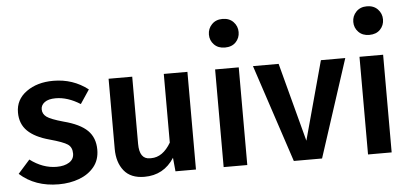

<svg xmlns="http://www.w3.org/2000/svg" viewBox="-53 -909 2211 1036"><g transform="rotate(-5 1052.5 -391.0)"><path d="M226 15Q98 15 15 -60L79 -132Q148 -80 223 -80Q265 -80 291 -96.5Q317 -113 317 -144Q317 -178 293.5 -194Q270 -210 197 -230Q119 -251 79.5 -289.5Q40 -328 40 -390Q40 -460 98.5 -502Q157 -544 244 -544Q351 -544 432 -481L382 -406Q314 -449 249 -449Q210 -449 189.5 -434Q169 -419 169 -396Q169 -371 190.5 -355Q212 -339 280 -320Q369 -297 409 -257.5Q449 -218 449 -153Q449 -98 418.5 -60.5Q388 -23 337.5 -4Q287 15 226 15Z M690 15Q616 15 579.5 -30.5Q543 -76 543 -149V-529H671V-165Q671 -82 728 -82H735Q798 -82 842 -157V-529H970V0H859L852 -74Q795 15 690 15Z M1183 -642Q1147 -642 1125 -664.5Q1103 -687 1103 -719Q1103 -751 1125 -774Q1147 -797 1183 -797Q1220 -797 1242 -774Q1264 -751 1264 -719Q1264 -687 1242.5 -664.5Q1221 -642 1183 -642ZM1248 0H1120V-529H1248Z M1653 0H1500L1325 -529H1464L1577 -103L1693 -529H1825Z M1965 -642Q1929 -642 1907 -664.5Q1885 -687 1885 -719Q1885 -751 1907 -774Q1929 -797 1965 -797Q2002 -797 2024 -774Q2046 -751 2046 -719Q2046 -687 2024.5 -664.5Q2003 -642 1965 -642ZM2030 0H1902V-529H2030Z"/></g></svg>

Font: Trujillo Medium
Style: Regular
Weight: 500
Designer: Fira Sans original fonts by bBox Type GmbH, Carrois Corporate GbR, & Edenspiekermann AG / Changes by Cristiano Sobral
Foundry: Fira Sans original fonts by bBox Type GmbH, Carrois Corporate GbR, & Edenspiekermann AG / Changes by Cristiano Sobral
Version: Version 4.301;October 17, 2021;FontCreator 14.0.0.2814 64-bi